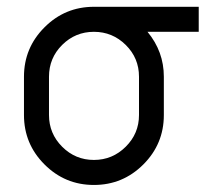

<svg xmlns="http://www.w3.org/2000/svg" viewBox="-20 -521 601 551"><path d="M378.9 -190.9V-300.8Q378.9 -354.5 340.8 -392.1Q302.7 -429.7 249.5 -429.7Q196.3 -429.7 158.4 -392.1Q120.6 -354.5 120.6 -300.8V-190.9Q120.6 -137.7 158.4 -99.9Q196.3 -62 249.5 -62Q302.7 -62 340.8 -99.9Q378.9 -137.7 378.9 -190.9ZM48.8 -190.9V-300.8Q48.8 -383.8 107.7 -442.6Q166.5 -501.5 249.5 -501.5H550.3V-429.7H403.3Q450.2 -373 450.2 -300.8V-190.9Q450.2 -107.9 391.4 -49.1Q332.5 9.8 249.5 9.8Q166.5 9.8 107.7 -49.1Q48.8 -107.9 48.8 -190.9Z"/></svg>

Font: Basically A Sans Serif
Style: Regular
Weight: 400
Designer: Hyung-Suk Kim
Foundry: Mental Design
Version: 1.000